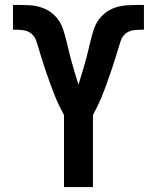

<svg xmlns="http://www.w3.org/2000/svg" viewBox="-20 -763 640 783"><path d="M241 0V-294Q232 -310 224 -326.5Q216 -343 209 -359.5Q202 -376 195.5 -393Q189 -410 183 -427Q177 -444 171 -461Q165 -478 159.5 -495Q154 -512 148.5 -529.5Q143 -547 138 -564Q133 -581 127 -598.5Q121 -616 106.5 -627Q92 -638 73.5 -640Q55 -642 37 -642H33V-743H42Q71 -743 101 -741.5Q131 -740 158.5 -729Q186 -718 206.5 -696Q227 -674 236.5 -646Q246 -618 252.5 -589Q259 -560 266.5 -531.5Q274 -503 282.5 -474.5Q291 -446 300 -418Q309 -446 317.5 -474.5Q326 -503 333.5 -531.5Q341 -560 347.5 -589Q354 -618 363.5 -646Q373 -674 393.5 -696Q414 -718 441.5 -729Q469 -740 499 -741.5Q529 -743 558 -743H567V-642H563Q545 -642 526.5 -640Q508 -638 493.5 -627Q479 -616 473 -598.5Q467 -581 462 -564Q457 -547 451.5 -529.5Q446 -512 440.5 -495Q435 -478 429 -461Q423 -444 417 -427Q411 -410 404.5 -393Q398 -376 391 -359.5Q384 -343 376 -326.5Q368 -310 359 -294V0Z"/></svg>

Font: Iosevka Aile
Style: Bold
Weight: 700
Designer: Belleve Invis
Foundry: Belleve Invis
Version: Version 28.0.1; ttfautohint (v1.8.4)